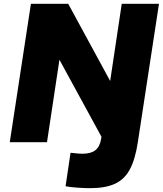

<svg xmlns="http://www.w3.org/2000/svg" viewBox="-20 -743 852 1003"><path d="M450.5 240Q420.5 240 382.5 237.2Q344.5 234.5 322.5 230L348.5 55Q362 56.5 379 58.2Q396 60 411.5 60Q455 60 478.2 41.8Q501.5 23.5 508 -16L510 -28.5L290.5 -431L225.5 0H31L141.5 -723H336.5L555.5 -320L616 -723H810.5L700 0Q686.5 89 658.5 141.5Q630.5 194 580.5 217Q530.5 240 450.5 240Z"/></svg>

Font: Public Sans Thin Black
Style: Italic
Weight: 900
Italic angle: -8°
Version: Version 2.001